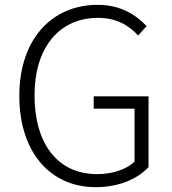

<svg xmlns="http://www.w3.org/2000/svg" viewBox="-20 -762 713 795"><path d="M376 13C473 13 549 -21 595 -70V-363H368V-312H537V-93C504 -60 444 -41 382 -41C218 -41 123 -168 123 -367C123 -564 224 -688 386 -688C465 -688 515 -655 552 -615L587 -654C547 -696 484 -742 385 -742C193 -742 60 -598 60 -365C60 -132 188 13 376 13Z"/></svg>

Font: Noto Sans CJK KR Light
Style: Regular
Weight: 300
Designer: Ryoko NISHIZUKA (kana & ideographs); Paul D. Hunt (Latin, Greek & Cyrillic); Wenlong ZHANG (bopomofo); Sandoll Communica
Foundry: Adobe Systems Incorporated
Version: Version 1.004;PS 1.004;hotconv 1.0.82;makeotf.lib2.5.63406